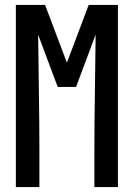

<svg xmlns="http://www.w3.org/2000/svg" viewBox="-20 -755 540 775"><path d="M44 0V-735H162L250 -502L338 -735H456V0H361V-147Q361 -264 363 -381Q365 -498 366 -615L287 -404H213L134 -615Q135 -498 137 -381Q139 -264 139 -147V0Z"/></svg>

Font: Iosevka Semibold
Style: Regular
Weight: 600
Monospace: yes
Designer: Belleve Invis
Foundry: Belleve Invis
Version: Version 33.2.3; ttfautohint (v1.8.4)